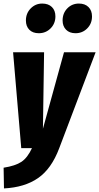

<svg xmlns="http://www.w3.org/2000/svg" viewBox="-45 -824 552 1068"><path d="M170.9 -639.2Q137.2 -639.2 118.2 -658.4Q99.1 -677.7 99.1 -710Q99.1 -750 125.7 -777.1Q152.3 -804.2 189.9 -804.2Q224.1 -804.2 243.7 -784.9Q263.2 -765.6 263.2 -732.9Q263.2 -692.9 236.3 -666Q209.5 -639.2 170.9 -639.2ZM375 -639.2Q341.8 -639.2 322.5 -658.7Q303.2 -678.2 303.2 -710Q303.2 -750.5 329.3 -777.3Q355.5 -804.2 394 -804.2Q427.7 -804.2 447.3 -784.7Q466.8 -765.1 466.8 -732.9Q466.8 -692.9 440.2 -666Q413.6 -639.2 375 -639.2ZM486.8 -533.2 284.2 1Q241.2 115.2 166.5 166.7Q91.8 218.3 -22.9 224.1L-24.9 108.9Q40.5 98.6 74.2 76.2Q107.9 53.7 132.8 0H73.2L27.8 -533.2H200.2L193.8 -107.9L311 -533.2Z"/></svg>

Font: Fira Sans Compressed ExtraBold
Style: Italic
Weight: 800
Width: 3
Italic angle: -8°
Designer: Carrois Corporate & Edenspiekermann AG
Foundry: Carrois Corporate GbR & Edenspiekermann AG
Version: Version 4.203;PS 004.203;hotconv 1.0.88;makeotf.lib2.5.64775